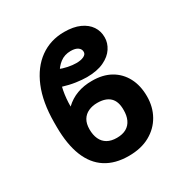

<svg xmlns="http://www.w3.org/2000/svg" viewBox="-175 -904 1022 1057"><g transform="rotate(-30 336.0 -375.0)"><path d="M373.2 -450.2Q441.9 -450.5 491.1 -422.7Q540.2 -394.8 567 -344.2Q593.8 -293.6 593.8 -225Q593.8 -158.6 564 -105.4Q534.2 -52.2 478.4 -21.2Q422.7 9.8 344.1 9.8Q257.5 9.8 198.6 -28.1Q139.6 -66 109.6 -140.9Q79.6 -215.8 79.1 -326.8V-356.4Q79.6 -483.9 117 -574Q154.4 -664.2 220.9 -712Q287.5 -759.8 375 -759.8Q433.7 -759.8 473.6 -741.7Q513.5 -723.6 534.1 -692.9Q554.7 -662.2 554.5 -623Q554.7 -587.3 533.4 -554.7Q512.2 -522.2 469.2 -501.9Q426.3 -481.5 360.7 -481.2Q329.8 -481.5 292.7 -486.8Q255.6 -492.1 210.5 -505.7L241.4 -600Q267.9 -589.1 296.5 -583.3Q325.2 -577.5 348.8 -577.5Q378.3 -577.5 396.6 -586.5Q414.9 -595.4 414.6 -611.1Q414.9 -628.3 399.6 -639.7Q384.2 -651.2 353.9 -651.2Q314.8 -651.2 286 -629.2Q257.2 -607.3 238.4 -569.8Q219.6 -532.2 210.5 -484.8Q201.4 -437.4 201.4 -386.1Q235.5 -418.8 278.6 -434.6Q321.7 -450.5 373.2 -450.2ZM337.5 -330.5Q306.1 -330.5 281.3 -319Q256.5 -307.6 242.5 -284.4Q228.5 -261.1 228.5 -225Q228.5 -189.4 240.6 -163.2Q252.7 -137 276.8 -123.2Q300.8 -109.4 336.5 -109.4Q373.1 -109.4 397.2 -123.2Q421.2 -137 433.2 -163.2Q445.2 -189.4 444.7 -225Q445.2 -278.4 418.1 -304.4Q390.9 -330.5 337.5 -330.5Z"/></g></svg>

Font: Inter V
Style: 
Weight: 400
Designer: Rasmus Andersson
Foundry: rsms
Version: Version 4.000;git-a3f224843